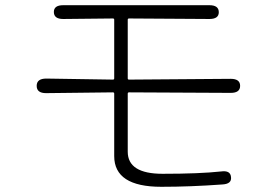

<svg xmlns="http://www.w3.org/2000/svg" viewBox="-20 -715 1040 738"><path d="M600 3Q419 3 419 -115V-355Q419 -360 414 -360L157 -357Q121 -357 121 -385Q121 -413 158 -413L414 -409Q419 -409 419 -414V-639Q419 -644 414 -644L223 -642Q187 -642 187 -669Q187 -695 223 -695H785Q821 -695 821 -668Q821 -642 785 -642L476 -644Q471 -644 471 -639V-414Q471 -409 476 -409L867 -412Q903 -412 903 -385Q903 -358 867 -358L476 -360Q471 -360 471 -355V-132Q471 -47 605 -47Q747 -47 830 -56Q866 -61 868 -34Q871 -8 835 -6Q712 3 600 3Z"/></svg>

Font: Resource Han Rounded CN Light
Style: Regular
Weight: 300
Designer: Cyano Hao (round all glyphs); Ryoko NISHIZUKA 西塚涼子 (kana, bopomofo & ideographs); Paul D. Hunt (Latin, Greek & Cyrillic)
Foundry: Cyano Hao
Version: 0.990